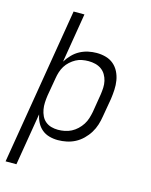

<svg xmlns="http://www.w3.org/2000/svg" viewBox="-136 -821 872 1112"><g transform="rotate(15 300.0 -265.0)"><path d="M8 205 164 -735H229L180 -439Q194 -462 213.5 -482Q233 -502 256.5 -514.5Q280 -527 305.5 -532.5Q331 -538 356 -538Q385 -538 411.5 -530.5Q438 -523 458 -506Q478 -489 490 -465Q502 -441 506.5 -414Q511 -387 509.5 -358.5Q508 -330 504 -302L485 -192Q481 -166 473 -140.5Q465 -115 450.5 -91.5Q436 -68 415.5 -48Q395 -28 371 -15.5Q347 -3 320.5 2.5Q294 8 268 8Q241 8 216 1Q191 -6 172 -22Q153 -38 141.5 -60.5Q130 -83 125 -108L73 205ZM253 -50Q273 -50 293.5 -54Q314 -58 332.5 -67.5Q351 -77 367 -92Q383 -107 394.5 -125Q406 -143 412 -162.5Q418 -182 422 -202L440 -312Q443 -332 444 -353Q445 -374 440.5 -393.5Q436 -413 426 -430Q416 -447 400 -458.5Q384 -470 364 -475Q344 -480 323 -480Q323 -480 323 -480Q323 -480 323 -480Q304 -480 284.5 -476.5Q265 -473 247.5 -463.5Q230 -454 214.5 -440Q199 -426 188.5 -409Q178 -392 172 -373Q166 -354 163 -335L144 -225Q141 -204 140 -183Q139 -162 142.5 -142Q146 -122 154.5 -104Q163 -86 178 -73.5Q193 -61 212.5 -55.5Q232 -50 253 -50Z"/></g></svg>

Font: Iosevka Curly Slab LtExObl
Style: Regular
Weight: 300
Width: 7
Italic angle: -9°
Monospace: yes
Designer: Belleve Invis
Foundry: Belleve Invis
Version: Version 11.1.0; ttfautohint (v1.8.3)